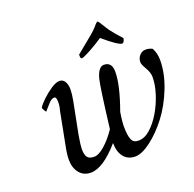

<svg xmlns="http://www.w3.org/2000/svg" viewBox="-111 -727 851 841"><g transform="rotate(-20 314.0 -306.0)"><path d="M174.8 0Q141.6 0 122.1 -23.9Q102.5 -47.9 102.5 -85.9Q102.5 -99.6 104 -110.4Q105.5 -121.1 106.4 -128.9L139.6 -300.8Q145.5 -321.3 145.5 -339.8Q145.5 -364.3 135.7 -364.3Q123 -364.3 109.4 -349.6Q95.7 -335 86.9 -324.2L82 -318.4Q80.1 -318.4 74.7 -327.6Q69.3 -336.9 69.3 -340.8Q77.1 -354.5 97.7 -374Q118.2 -393.6 141.6 -409.2Q165 -424.8 181.6 -424.8Q197.3 -424.8 206.1 -410.6Q214.8 -396.5 214.8 -374Q214.8 -353.5 209 -322.3L179.7 -172.9Q175.8 -149.4 173.8 -134.3Q171.9 -119.1 171.9 -111.3Q171.9 -84 180.7 -72.3Q189.5 -60.5 211.9 -60.5Q233.4 -60.5 262.2 -85.9Q291 -111.3 317.4 -150.4Q340.8 -342.8 349.6 -376Q363.3 -424.8 388.7 -424.8Q425.8 -424.8 425.8 -378.9Q425.8 -317.4 385.7 -206.1Q381.8 -181.6 380.4 -166Q378.9 -150.4 378.9 -143.6Q378.9 -96.7 387.7 -79.1Q394.5 -60.5 418.9 -60.5Q447.3 -60.5 474.1 -84.5Q501 -108.4 522.9 -145.5Q544.9 -182.6 558.1 -224.6Q571.3 -266.6 571.3 -301.8Q571.3 -321.3 557.6 -345.7Q543 -369.1 543 -380.9Q543 -398.4 554.7 -411.6Q566.4 -424.8 583 -424.8Q600.6 -424.8 614.3 -417Q627.9 -391.6 627.9 -360.4Q627.9 -298.8 601.6 -231.9Q575.2 -165 537.1 -115.2Q499 -65.4 456.1 -32.7Q413.1 0 381.8 0Q347.7 0 328.6 -23.9Q309.6 -47.9 309.6 -88.9Q232.4 0 174.8 0ZM308.6 -484.4Q303.7 -484.4 302.7 -491.7Q301.8 -499 302.7 -503.9L363.3 -553.7Q400.4 -583 416 -603.5Q424.8 -612.3 426.8 -612.3Q429.7 -612.3 435.5 -603.5Q447.3 -585 454.1 -573.7Q460.9 -562.5 462.9 -560.5Q481.4 -536.1 495.6 -521Q509.8 -505.9 509.8 -503.9Q504.9 -484.4 497.1 -484.4Q479.5 -484.4 413.1 -541Q396.5 -529.3 374 -516.1Q351.6 -502.9 333 -493.7Q314.5 -484.4 308.6 -484.4Z"/></g></svg>

Font: Crimson Text
Style: Italic
Weight: 400
Italic angle: -11°
Designer: Sebastian Kosch
Foundry: Sebastian Kosch
Version: Version 1.100; ttfautohint (v1.8.4)